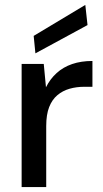

<svg xmlns="http://www.w3.org/2000/svg" viewBox="-20 -761 420 781"><path d="M68 0V-501H158L167 -406Q184 -440 210.5 -464Q237 -488 273.5 -500.5Q310 -513 356 -513V-408H323Q291 -408 263 -400Q235 -392 213.5 -374Q192 -356 180 -325.5Q168 -295 168 -248V0ZM124 -544 117 -615 327 -741 336 -659Z"/></svg>

Font: DM Sans 17pt Medium
Style: Regular
Weight: 500
Version: Version 4.004;gftools[0.9.30]